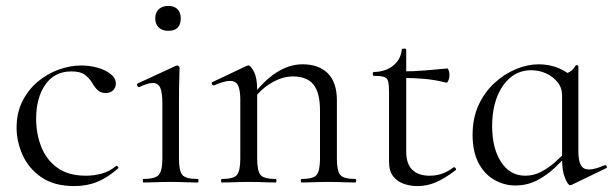

<svg xmlns="http://www.w3.org/2000/svg" viewBox="-20 -616 2069 648"><path d="M231 12Q163 12 120 -17.5Q77 -47 56.5 -92.5Q36 -138 36 -185Q36 -235 55.5 -274Q75 -313 107 -340Q139 -367 178 -381Q217 -395 254 -395Q283 -395 309.5 -387.5Q336 -380 353.5 -366Q371 -352 371 -334Q371 -321 362 -311.5Q353 -302 336 -302Q320 -302 309.5 -312Q299 -322 292 -335Q281 -353 266 -364Q251 -375 221 -375Q164 -375 133 -330.5Q102 -286 102 -215Q102 -164 119.5 -120Q137 -76 174 -49.5Q211 -23 270 -23Q297 -23 323 -30Q349 -37 372 -56Q374 -58 377.5 -54Q381 -50 379 -48Q344 -17 309 -2.5Q274 12 231 12Z M464 0Q462 0 462 -6Q462 -12 464 -12Q503 -12 515.5 -25.5Q528 -39 528 -81V-268Q528 -303 521 -319.5Q514 -336 495 -336Q487 -336 476 -332.5Q465 -329 450 -322Q446 -321 443.5 -326.5Q441 -332 444 -334L574 -394Q577 -395 578 -395Q580 -395 583 -392.5Q586 -390 586 -387Q586 -379 585 -348Q584 -317 584 -269V-81Q584 -39 595.5 -25.5Q607 -12 647 -12Q650 -12 650 -6Q650 0 647 0Q629 0 605.5 -1Q582 -2 556 -2Q530 -2 506.5 -1Q483 0 464 0ZM548 -512Q528 -512 516 -523Q504 -534 504 -554Q504 -574 516 -585Q528 -596 548 -596Q568 -596 579 -585Q590 -574 590 -554Q590 -512 548 -512Z M998 0Q995 0 995 -6Q995 -12 998 -12Q1037 -12 1048.5 -25.5Q1060 -39 1060 -81V-243Q1060 -303 1038 -330.5Q1016 -358 968 -358Q932 -358 894 -335Q856 -312 829 -272L825 -284Q869 -343 912.5 -371Q956 -399 1001 -399Q1056 -399 1086.5 -368.5Q1117 -338 1117 -277V-81Q1117 -39 1128.5 -25.5Q1140 -12 1179 -12Q1182 -12 1182 -6Q1182 0 1179 0Q1162 0 1138.5 -1Q1115 -2 1089 -2Q1063 -2 1039 -1Q1015 0 998 0ZM729 0Q726 0 726 -6Q726 -12 729 -12Q768 -12 779.5 -25.5Q791 -39 791 -81V-279Q791 -312 783.5 -327.5Q776 -343 756 -343Q746 -343 732.5 -339Q719 -335 702 -328Q698 -327 695.5 -332Q693 -337 697 -339L813 -394Q816 -395 819 -395Q826 -395 837 -374Q848 -353 848 -313V-81Q848 -39 859.5 -25.5Q871 -12 910 -12Q913 -12 913 -6Q913 0 910 0Q893 0 869.5 -1Q846 -2 820 -2Q794 -2 770 -1Q746 0 729 0Z M1389 12Q1365 12 1343 4.5Q1321 -3 1307 -21Q1293 -39 1293 -70V-305Q1293 -329 1290 -341Q1287 -353 1276 -356.5Q1265 -360 1242 -360Q1238 -360 1238 -366.5Q1238 -373 1242 -373Q1282 -374 1307.5 -395Q1333 -416 1336 -449Q1336 -452 1343.5 -452Q1351 -452 1351 -449V-104Q1351 -63 1371.5 -43Q1392 -23 1430 -23Q1456 -23 1476.5 -31.5Q1497 -40 1510 -51Q1514 -53 1517.5 -48.5Q1521 -44 1517 -41Q1480 -13 1450.5 -0.5Q1421 12 1389 12ZM1486 -337Q1447 -347 1411 -350Q1375 -353 1334 -353V-375Q1374 -375 1411 -378Q1448 -381 1490 -385Q1492 -385 1494.5 -378Q1497 -371 1497 -361Q1497 -354 1493.5 -345Q1490 -336 1486 -337Z M1719 10Q1681 10 1647.5 -9.5Q1614 -29 1594.5 -67Q1575 -105 1575 -161Q1575 -218 1595.5 -262Q1616 -306 1649.5 -336.5Q1683 -367 1722 -383Q1761 -399 1798 -399Q1834 -399 1865.5 -386Q1897 -373 1917 -350L1877 -294Q1877 -320 1861.5 -339Q1846 -358 1822.5 -368.5Q1799 -379 1773 -379Q1733 -379 1703.5 -355Q1674 -331 1657.5 -288.5Q1641 -246 1641 -190Q1641 -116 1671 -69.5Q1701 -23 1753 -23Q1781 -23 1806 -36Q1831 -49 1853 -68.5Q1875 -88 1893 -107L1901 -100Q1879 -75 1852 -49.5Q1825 -24 1792 -7Q1759 10 1719 10ZM1904 9Q1897 9 1887 -15Q1877 -39 1877 -80V-361Q1893 -368 1903.5 -374Q1914 -380 1923 -395Q1924 -397 1928 -396Q1932 -395 1932 -392V-107Q1932 -73 1940.5 -58.5Q1949 -44 1967 -44Q1978 -44 1990.5 -47.5Q2003 -51 2020 -58Q2025 -60 2027.5 -55Q2030 -50 2025 -48L1909 8Q1907 9 1904 9Z"/></svg>

Font: Cormorant Infant Light
Style: Regular
Weight: 400
Version: Version 4.001